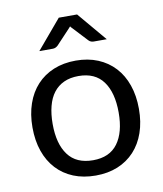

<svg xmlns="http://www.w3.org/2000/svg" viewBox="-82 -783 730 858"><g transform="rotate(-10 283.5 -354.0)"><path d="M284 -514.5C246.7 -514.5 213.1 -508.3 183.2 -496C153.4 -483.7 128 -466.2 107 -443.5C86 -420.8 69.9 -393.4 58.8 -361.2C47.6 -329.1 42 -293.2 42 -253.5C42 -213.5 47.6 -177.5 58.8 -145.5C69.9 -113.5 86 -86.2 107 -63.5C128 -40.8 153.4 -23.4 183.2 -11.2C213.1 0.9 246.7 7 284 7C321 7 354.3 0.9 384 -11.2C413.7 -23.4 439 -40.8 460 -63.5C481 -86.2 497.1 -113.5 508.2 -145.5C519.4 -177.5 525 -213.5 525 -253.5C525 -293.2 519.4 -329.1 508.2 -361.2C497.1 -393.4 481 -420.8 460 -443.5C439 -466.2 413.7 -483.7 384 -496C354.3 -508.3 321 -514.5 284 -514.5ZM284 -62.5C233.3 -62.5 195.6 -79.2 170.8 -112.8C145.9 -146.2 133.5 -193 133.5 -253C133.5 -283 136.6 -309.9 142.8 -333.8C148.9 -357.6 158.2 -377.7 170.8 -394C183.2 -410.3 198.9 -422.8 217.8 -431.5C236.6 -440.2 258.7 -444.5 284 -444.5C334 -444.5 371.3 -427.7 396 -394C420.7 -360.3 433 -313.3 433 -253C433 -193 420.7 -146.2 396 -112.8C371.3 -79.2 334 -62.5 284 -62.5ZM437.5 -584.5 326 -716.5H243L131.5 -584.5H193C201 -584.5 208.5 -587.7 215.5 -594L277.5 -660C278.8 -661.3 280.2 -662.8 281.5 -664.5C282.8 -666.2 284.3 -667.8 286 -669.5C288.3 -665.8 291 -662.7 294 -660L355.5 -594C359.2 -590.3 362.9 -587.8 366.8 -586.5C370.6 -585.2 374.3 -584.5 378 -584.5Z"/></g></svg>

Font: LatoLatin
Style: Regular
Weight: 400
Designer: Lukasz Dziedzic with Adam Twardoch and Botio Nikoltchev
Foundry: tyPoland Lukasz Dziedzic
Version: Version 2.015; 2015-08-06; http://www.latofonts.com/